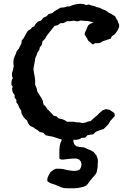

<svg xmlns="http://www.w3.org/2000/svg" viewBox="-20 -732 680 1022"><path d="M408 -712 426 -710 438 -705 454 -708 466 -703 481 -700 495 -694 509 -691 523 -684 536 -679 548 -673 559 -664 571 -659 581 -652 593 -645 598 -634 605 -624 609 -612 614 -602V-588L609 -577L603 -566L596 -556L588 -547L576 -540L569 -526L555 -522L541 -517L526 -512L514 -504L500 -502H486L474 -495L463 -504L450 -515L443 -528L437 -538L430 -549L433 -561L440 -574L446 -590L449 -596L459 -605L479 -613L448 -620L427 -621L410 -623L392 -618L373 -622L354 -619H336L318 -609H302L287 -598L270 -594L261 -582L251 -570L239 -555L229 -542L220 -526L206 -512L203 -494L192 -480L189 -466L179 -452L175 -439L168 -423L165 -404L161 -384L158 -364L161 -343L165 -323L167 -302V-280L175 -263L179 -244L190 -226L201 -210L208 -194L211 -177L223 -165L232 -151L241 -143L249 -134L258 -125L266 -116L280 -113L292 -102L309 -98L323 -93L337 -84H371L387 -81H401L417 -77L433 -79L445 -84L463 -88L478 -102L495 -116L509 -130L525 -144L543 -151L562 -148L576 -139L589 -130L591 -115L578 -100L567 -88L559 -74L550 -63L541 -54L531 -45L514 -40L498 -34L486 -27L476 -17L459 -15L445 -12L433 1H417L402 9L387 12H316L296 7L277 1L259 -5L241 -8L223 -12L210 -26L192 -29L179 -40L168 -46L158 -54L144 -60L135 -68L128 -79L124 -91L115 -98L106 -108L99 -120L94 -130L93 -143L86 -153L80 -165L75 -177L67 -187V-201L58 -212V-226L50 -237L46 -247L44 -260L48 -270L41 -280V-294L43 -306L48 -316L44 -327V-343L50 -363L53 -380L51 -400L53 -418L58 -432L64 -445L69 -460L80 -473L94 -501L96 -517L106 -529L113 -542L120 -554L128 -568L142 -576L151 -586L163 -593L170 -605L182 -617L199 -623L211 -638L227 -645L239 -657L258 -662L271 -673L285 -681L302 -691L323 -693L339 -698H351L362 -703L375 -707L388 -710ZM333 -9 349 -12 371 -14V24L376 37L386 46L397 49L410 51L424 52L435 56L445 61L455 65L467 70L480 79L493 95L498 108L501 120V132L500 143V156L498 166L496 178L493 189L486 199L477 209L467 221L458 232L448 246L439 256L425 262L412 265L394 269L376 270H338L320 269L306 265L295 260L285 256L273 251L257 246L244 241L232 232V218L239 201L249 184L263 173L278 166H296L316 168L336 173L356 176L374 178L391 176L405 170L412 156L414 141L410 127L401 117L387 112H371L354 113L336 115L320 117H305L296 112V64L298 46L301 31L308 16V-9Z"/></svg>

Font: Tagesschrift
Style: Regular
Weight: 400
Designer: Yanone
Version: Version 2.000; ttfautohint (v1.8.4.7-5d5b)